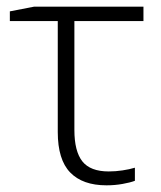

<svg xmlns="http://www.w3.org/2000/svg" viewBox="-20 -551 486 581"><path d="M414.1 -530.8V-487.3H205.1V-157.7Q205.1 -93.3 229.2 -62.7Q253.4 -32.2 309.1 -32.2Q329.6 -32.2 350.8 -35.4Q372.1 -38.6 388.2 -43.5V-3.9Q374 1.5 350.8 5.6Q327.6 9.8 302.2 9.8Q230 9.8 192.4 -29.1Q154.8 -67.9 154.8 -151.4V-487.3H9.8V-516.6L83 -530.8Z"/></svg>

Font: Open Sans Light
Style: Regular
Weight: 300
Designer: Monotype Design Team
Foundry: Monotype Imaging Inc.
Version: Version 3.000; ttfautohint (v1.8.4)